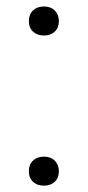

<svg xmlns="http://www.w3.org/2000/svg" viewBox="-20 -567 270 592"><path d="M115.5 5.5Q94.5 5.5 81.8 -6.5Q69 -18.5 69 -39Q69 -59.5 81.8 -71.8Q94.5 -84 115.5 -84Q136.5 -84 149 -71.5Q161.5 -59 161.5 -39Q161.5 -18.5 148.8 -6.5Q136 5.5 115.5 5.5ZM115.5 -457.5Q94.5 -457.5 81.8 -469.5Q69 -481.5 69 -502Q69 -522.5 81.8 -534.8Q94.5 -547 115.5 -547Q136.5 -547 149 -534.5Q161.5 -522 161.5 -502Q161.5 -481.5 148.8 -469.5Q136 -457.5 115.5 -457.5Z"/></svg>

Font: Encode Sans SmExp Lt
Style: Regular
Weight: 300
Width: 6
Designer: Multiple Designers
Foundry: Impallari Type
Version: Version 3.002; ttfautohint (v1.8.3) -l 8 -r 50 -G 200 -x 14 